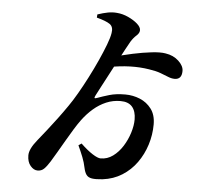

<svg xmlns="http://www.w3.org/2000/svg" viewBox="-58 -874 1116 1000"><g transform="rotate(5 500.0 -373.5)"><path d="M411 -776.1 412.2 -792.8Q441.6 -802.8 466.1 -807.4Q490.5 -812 513.7 -809.7Q543.3 -807.5 572.8 -794Q602.2 -780.4 621.4 -763.4Q640.6 -746.3 640.6 -730.5Q640.6 -715 624.9 -701.3Q609.2 -687.6 596 -666.2Q589 -654.2 573.4 -625.3Q557.7 -596.5 538.1 -559.2Q518.5 -521.9 498.8 -484.6Q479.1 -447.2 463 -416.8Q446.9 -386.4 439.1 -371Q433.7 -360.4 435.9 -357.8Q438.1 -355.3 449.6 -359.8Q475.7 -369.5 510.5 -379.8Q545.2 -390.1 593.8 -390.1Q634.1 -390.1 670.5 -375.1Q706.8 -360.2 730.6 -328.7Q754.3 -297.3 754.3 -247.7Q754.3 -193.2 737.8 -141Q721.3 -88.8 690.5 -45.9Q659.8 -3.1 615.2 25Q570.7 53.1 513.8 60.1Q477.9 64 458.2 60.8Q438.5 57.6 429.3 44.9Q420.1 32.2 415.3 9.4Q409.4 -19.5 398.9 -46.1Q388.4 -72.7 373.4 -105.3L389 -115.8Q424.6 -81.9 452 -64.6Q479.5 -47.2 494.1 -47.2Q529.3 -47.2 558.4 -68.5Q587.5 -89.8 608.8 -123.6Q630 -157.4 641.6 -194.9Q653.3 -232.4 653.3 -264.2Q653.3 -307.4 633.2 -330.7Q613.1 -353.9 572.1 -353.9Q532.6 -353.9 497.3 -338.9Q461.9 -323.8 431.5 -297.6Q401 -271.4 374.8 -236.1Q359 -214.7 340.6 -184.7Q322.2 -154.7 303.5 -122.4Q284.8 -90.1 267.4 -60.3Q250 -30.5 236.1 -7.9Q219.7 18.2 206.2 31.2Q192.7 44.2 172.9 44.2Q152.4 44.4 135.3 24.1Q118.1 3.8 118.1 -30.5Q118.1 -47.3 128 -67.7Q137.9 -88.1 158.5 -113.4Q179.9 -139.6 204.1 -170.5Q228.3 -201.4 254 -235.6Q279.6 -269.8 305 -306.8Q324.7 -334.8 348.2 -375.5Q371.8 -416.2 395.9 -463.1Q420 -510 440.9 -556.1Q461.7 -602.2 476.3 -640.6Q490.8 -679 494.4 -702.4Q500.3 -734.9 480.3 -749.1Q460.3 -763.2 411 -776.1ZM512.8 -579.1Q561.1 -593.4 613.1 -604.5Q665.1 -615.6 711 -620.9Q756.8 -626.3 783.8 -621.5Q825.4 -615.3 852.6 -589.9Q879.7 -564.5 879.7 -538Q879.7 -493.6 842.1 -493.6Q825.8 -493.6 808.1 -500.9Q790.5 -508.2 766.5 -517.1Q742.6 -526 705.9 -531.4Q657.8 -539.2 605.2 -537.6Q552.6 -536 490.8 -524.2Z"/></g></svg>

Font: Source Han Serif JP VF
Style: Regular
Weight: 250
Designer: Ryoko NISHIZUKA 西塚涼子 (kana & ideographs); Frank Grießhammer (Latin, Greek & Cyrillic); Wenlong ZHANG 张文龙 (bopomofo); San
Foundry: Adobe
Version: Version 2.001;hotconv 1.1.0;makeotfexe 2.6.0